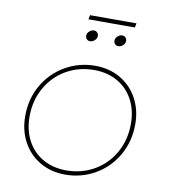

<svg xmlns="http://www.w3.org/2000/svg" viewBox="-83 -813 777 883"><g transform="rotate(10 305.5 -371.0)"><path d="M558 -284Q558 -204 521 -139Q484 -74 420 -37Q356 0 280 0Q214 0 162.5 -30Q111 -60 82 -113Q53 -166 53 -234Q53 -314 90 -378.5Q127 -443 191 -480Q255 -517 331 -517Q397 -517 448.5 -487Q500 -457 529 -404Q558 -351 558 -284ZM73 -235Q73 -172 99 -123Q125 -74 172.5 -47Q220 -20 282 -20Q353 -20 411.5 -53.5Q470 -87 504 -147Q538 -207 538 -283Q538 -345 512 -394Q486 -443 438.5 -470Q391 -497 329 -497Q258 -497 199.5 -463.5Q141 -430 107 -370Q73 -310 73 -235ZM318 -654Q318 -642 308 -633Q298 -624 286 -624Q277 -624 271 -630.5Q265 -637 265 -646Q265 -658 275 -667Q285 -676 297 -676Q306 -676 312 -669.5Q318 -663 318 -654ZM450 -654Q450 -642 440 -633Q430 -624 418 -624Q409 -624 403 -630.5Q397 -637 397 -646Q397 -658 407 -667Q417 -676 429 -676Q438 -676 444 -669.5Q450 -663 450 -654ZM266 -742H483L479 -722H262Z"/></g></svg>

Font: Gontserrat Thin
Style: Italic
Weight: 250
Italic angle: -11.3°
Designer: Julieta Ulanovsky
Foundry: Julieta Ulanovsky
Version: Version 6.001